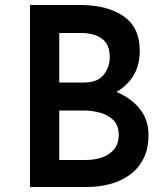

<svg xmlns="http://www.w3.org/2000/svg" viewBox="-20 -748 670 768"><path d="M299 -728Q410 -728 474.5 -683Q539 -638 539 -545Q539 -483 510 -439.5Q481 -396 430.5 -372.5Q380 -349 312 -347L294 -409Q375 -408 438 -383.5Q501 -359 537.5 -314.5Q574 -270 574 -209Q574 -152 553.5 -112.5Q533 -73 498 -48Q463 -23 419 -11.5Q375 0 327 0H100V-728ZM317 -418Q370 -418 394.5 -448.5Q419 -479 419 -520Q419 -570 388 -593Q357 -616 304 -616H217V-418ZM322 -108Q359 -108 389 -118.5Q419 -129 437 -151.5Q455 -174 455 -208Q455 -246 434 -267Q413 -288 381 -297Q349 -306 314 -306H217V-108Z"/></svg>

Font: Josefin Sans Thin SemiBold
Style: Regular
Weight: 600
Version: Version 2.000